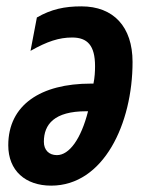

<svg xmlns="http://www.w3.org/2000/svg" viewBox="-20 -574 463 604"><path d="M141 10C306 10 397 -185 397 -379C397 -490 337 -554 236 -554C183 -554 141 -545 96 -519L76 -414C129 -444 166 -456 207 -456C255 -456 279 -431 279 -366C279 -349 278 -330 274 -311H266C108 -311 6 -244 6 -117C6 -37 60 10 141 10ZM159 -86C134 -86 118 -102 118 -128C118 -183 151 -224 251 -224H257C235 -137 198 -86 159 -86Z"/></svg>

Font: Noto Sans ExtraCondensed
Style: Bold Italic
Weight: 700
Width: 2
Italic angle: -12°
Designer: Monotype Design Team
Foundry: Monotype Imaging Inc.
Version: Version 2.013